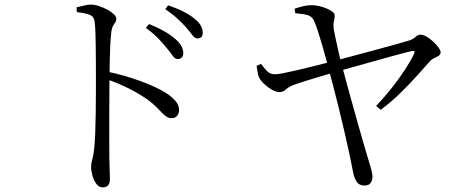

<svg xmlns="http://www.w3.org/2000/svg" viewBox="-20 -774 2040 837"><path d="M755 -516.6Q742.7 -516.6 732.6 -531.3Q722.5 -546 706.8 -564.6Q691.4 -584 670.2 -606.1Q649.1 -628.1 616 -652.5L629.5 -669.2Q668 -653.9 696.4 -637.6Q724.8 -621.3 743.5 -604.7Q762.5 -588.5 770.7 -573Q779 -557.6 779 -542Q779 -530.5 772.5 -523.5Q766.1 -516.6 755 -516.6ZM427.4 42.8Q411.4 42.8 400.2 27.7Q389 12.5 383.1 -8.2Q377.2 -29 377.2 -46Q377.2 -62.4 382.2 -79Q387.2 -95.6 390.4 -124.3Q393.4 -152.3 395.1 -193.5Q396.7 -234.7 397.3 -280.4Q397.9 -326 398 -367.9Q398.1 -409.7 398.1 -438.2Q398.1 -468.6 397.9 -502.4Q397.7 -536.2 397.3 -568.9Q397 -601.7 396.1 -630.2Q395.2 -658.7 392.8 -677.1Q390.7 -700.7 372.5 -708.7Q354.2 -716.6 314.8 -721.2L313.8 -742.1Q332.8 -746.5 348.2 -750.2Q363.5 -753.9 376.9 -753.9Q392.9 -753.9 411.6 -747.6Q430.2 -741.4 447.6 -732.1Q465.1 -722.9 476 -712.4Q486.9 -701.9 486.9 -692.7Q486.9 -682.8 482.3 -676.3Q477.8 -669.8 472.8 -661.3Q467.8 -652.7 465.4 -635.9Q462.4 -609.6 460.6 -574.6Q458.9 -539.6 458.3 -504.5Q457.7 -469.3 457.5 -440.8Q457.3 -419.8 456.8 -378.4Q456.3 -336.9 456.4 -285.5Q456.5 -234 456.4 -181.8Q456.4 -129.7 456.6 -86.4Q457 -53.3 458.1 -30.8Q459.2 -8.2 459.2 4.7Q459.2 24.5 451.4 33.6Q443.7 42.8 427.4 42.8ZM728.2 -258.8Q716.4 -258.8 706.8 -264.8Q697.2 -270.7 686.6 -281.8Q676.1 -292.8 661.3 -307.7Q646.5 -322.5 624 -339.3Q588.6 -364.2 544.8 -386.6Q501 -409 446.1 -428.6V-462Q521 -446.6 591.2 -421Q661.4 -395.4 704.2 -368.4Q727.2 -353.5 743.9 -335Q760.7 -316.5 760.7 -293.5Q760.7 -280.1 752.4 -269.5Q744 -258.8 728.2 -258.8ZM840.9 -606.4Q828.9 -606.4 818.4 -620.9Q807.9 -635.4 791.5 -654.4Q774.8 -673 754.7 -691.8Q734.6 -710.5 700.5 -734.2L713.1 -750.8Q751.7 -737.7 780.2 -723.1Q808.7 -708.6 826.8 -693.3Q846.6 -678 855.3 -662.5Q863.9 -647 863.9 -631.3Q863.9 -618.9 857.9 -612.6Q851.8 -606.4 840.9 -606.4Z M1568.9 34.9Q1545.9 34.9 1534.6 17.9Q1523.4 0.8 1518.8 -25.8Q1512.9 -58.1 1503.2 -102.8Q1493.6 -147.5 1481.9 -198.2Q1470.1 -248.9 1457.7 -299.8Q1445.2 -350.7 1433.5 -395.2Q1421.9 -439.6 1413.2 -471.5Q1409.2 -489.1 1401.1 -518.4Q1393 -547.8 1383.6 -580.4Q1374.2 -613.1 1364.9 -641.1Q1355.6 -669 1349.2 -683.2Q1340 -703 1321.1 -708.1Q1302.2 -713.3 1267.3 -716.4L1264.1 -736Q1283.4 -742.7 1302.3 -747.1Q1321.1 -751.5 1337.9 -751.5Q1354.4 -751.5 1371.6 -747.5Q1388.8 -743.5 1403.9 -737Q1419 -730.6 1428.9 -723.1Q1438.8 -715.5 1438.8 -707.8Q1439.6 -694.4 1436 -682.8Q1432.4 -671.3 1434.2 -650.8Q1436.8 -637.1 1442.5 -608.8Q1448.3 -580.6 1456 -547.3Q1463.6 -513.9 1471.2 -486Q1484.2 -435.9 1500.2 -378.7Q1516.1 -321.4 1531.5 -266.2Q1546.9 -210.9 1560.1 -165.4Q1573.3 -119.8 1581.3 -93.2Q1586 -77.6 1591.4 -60.3Q1596.7 -42.9 1600.2 -28.1Q1603.7 -13.4 1603.7 -5.1Q1603.7 13.2 1595.3 24Q1586.9 34.9 1568.9 34.9ZM1619.8 -312.3Q1656.1 -350.3 1688.5 -391.5Q1720.9 -432.7 1745.9 -471Q1770.9 -509.3 1783.8 -536.5Q1789.4 -548.8 1786.2 -551.1Q1783 -553.3 1773.6 -551.3Q1757.8 -547.5 1728.6 -539.8Q1699.3 -532.1 1661.8 -521.6Q1624.2 -511.2 1584.7 -500Q1545.2 -488.8 1508.9 -478.8Q1472.6 -468.8 1446.2 -461.2Q1415 -452.4 1378.1 -441.2Q1341.2 -430 1310.3 -420.5Q1279.4 -411 1267.3 -406.4Q1240.4 -397.1 1227.1 -384.7Q1213.8 -372.3 1197.9 -372.3Q1185.2 -372.3 1167.5 -381.8Q1149.8 -391.3 1134 -405.7Q1118.1 -420.1 1110.3 -434.7Q1106.1 -442.4 1103.7 -455.8Q1101.2 -469.2 1098.6 -487L1117.9 -495.6Q1128.4 -481.6 1141.9 -466.3Q1155.3 -451.1 1176.2 -450.3Q1186.1 -449.5 1212.7 -454.6Q1239.4 -459.7 1276.8 -468.3Q1314.2 -476.9 1355.9 -487.7Q1397.6 -498.5 1436.9 -508.3Q1469.9 -517.1 1518 -529.9Q1566.1 -542.7 1616 -556.2Q1665.9 -569.8 1706.4 -581Q1747 -592.2 1764.9 -597.8Q1781.5 -603.2 1791.6 -613Q1801.7 -622.9 1812.6 -622.9Q1825.1 -622.9 1840 -614Q1854.9 -605.1 1868.9 -592.3Q1882.8 -579.5 1891.8 -566.6Q1900.8 -553.6 1900.8 -545.3Q1900.8 -536.6 1892.3 -531.1Q1883.9 -525.5 1872.8 -520.7Q1861.7 -515.8 1854.1 -507Q1832.8 -482.6 1800.3 -446.5Q1767.7 -410.3 1727.5 -370.6Q1687.2 -330.9 1639.9 -295.2Z"/></svg>

Font: Noto Serif KR ExtraLight
Style: Regular
Weight: 200
Designer: Ryoko NISHIZUKA 西塚涼子 (kana & ideographs); Frank Grießhammer (Latin, Greek & Cyrillic); Wenlong ZHANG 张文龙 (bopomofo); San
Foundry: Adobe
Version: Version 2.002-H1;hotconv 1.1.0;makeotfexe 2.6.0